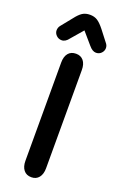

<svg xmlns="http://www.w3.org/2000/svg" viewBox="-156 -845 570 900"><g transform="rotate(20 128.5 -395.0)"><path d="M77 -53Q77 -24 90.5 -7Q104 10 129 10Q153 10 166.5 -7Q180 -24 180 -53V-543Q180 -573 166.5 -589.5Q153 -606 129 -606Q104 -606 90.5 -589.5Q77 -573 77 -543ZM128 -722 178 -664Q196 -642 214 -642Q230 -642 240.5 -653Q251 -664 251 -678Q251 -692 241 -703L200 -756Q181 -780 165.5 -790Q150 -800 128 -800Q106 -800 90.5 -790Q75 -780 56 -755L14 -703Q9 -697 7 -690.5Q5 -684 5 -678Q5 -664 16 -653Q27 -642 43 -642Q62 -642 78 -664Z"/></g></svg>

Font: Beiruti SemiBold
Style: Regular
Weight: 600
Designer: Arlette Boutros
Foundry: Boutros
Version: Version 1.41